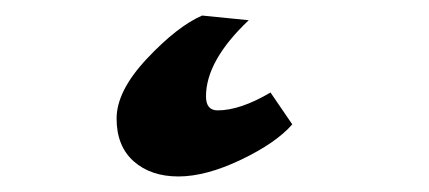

<svg xmlns="http://www.w3.org/2000/svg" viewBox="-20 -29 552 247"><path d="M245 95Q245 113 260 113Q289 113 328 90L356 131Q335 155 290 176.5Q245 198 209.5 198Q174 198 152 178.5Q130 159 130 123.5Q130 88 169 46.5Q208 5 240 -9L300 -3Q245 49 245 95Z"/></svg>

Font: Oleo Script Swash Caps
Style: Bold
Weight: 700
Designer: Soytutype
Foundry: Soytutype
Version: Version 1.002